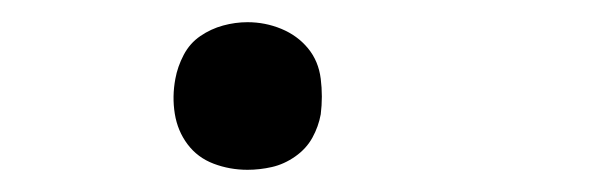

<svg xmlns="http://www.w3.org/2000/svg" viewBox="-20 -145 540 173"><path d="M203 8Q187 8 172.5 2.5Q158 -3 149 -15Q140 -27 137.5 -42.5Q135 -58 138 -74Q140 -85 145.5 -95.5Q151 -106 160.5 -112.5Q170 -119 181 -122Q192 -125 203 -125Q219 -125 233.5 -119Q248 -113 257.5 -101.5Q267 -90 269 -74Q271 -58 269 -42Q267 -31 261.5 -21Q256 -11 246 -4Q236 3 225 5.5Q214 8 203 8Z"/></svg>

Font: Iosevka Term Curly Light
Style: Italic
Weight: 300
Italic angle: -9°
Designer: Belleve Invis
Foundry: Belleve Invis
Version: Version 32.3.0